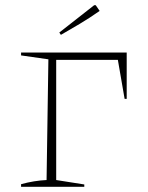

<svg xmlns="http://www.w3.org/2000/svg" viewBox="-20 -718 568 738"><path d="M214 -584 208 -593 342 -698H348L363 -676Q323 -648 286 -626Q249 -604 214 -584ZM61 0V-10Q86 -17 111 -21Q136 -25 159 -26L166 -490L61 -505V-516H467V-338H459L433 -488H196V-26L304 -9V0Z"/></svg>

Font: Piazzolla SC Thin
Style: Regular
Weight: 100
Designer: Juan Pablo del Peral
Foundry: Huerta Tipografica
Version: Version 1.330